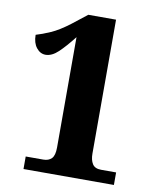

<svg xmlns="http://www.w3.org/2000/svg" viewBox="-82 -781 690 845"><g transform="rotate(10 263.5 -359.0)"><path d="M81 0V-56H160Q183 -56 196.5 -69.5Q210 -83 210 -119V-612Q174 -566 145.5 -539Q117 -512 89 -512Q65 -512 48 -533.5Q31 -555 31 -591Q59 -599 95.5 -615Q132 -631 179 -667L244 -718H368V-119Q368 -91 379 -73.5Q390 -56 418 -56H485V0Z"/></g></svg>

Font: Noto Serif Thai SemiCondensed ExtraBold
Style: Regular
Weight: 800
Width: 4
Designer: Monotype Design Team
Foundry: Monotype Imaging Inc.
Version: Version 2.002; ttfautohint (v1.8.4.7-5d5b)